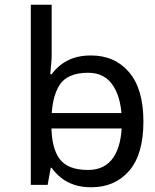

<svg xmlns="http://www.w3.org/2000/svg" viewBox="-20 -780 655 810"><path d="M536 -238V-303H160V-238ZM365 10Q465 10 525 -59.5Q585 -129 585 -267Q585 -405 524.5 -475.5Q464 -546 364 -546Q322 -546 291 -535.5Q260 -525 237 -507Q214 -489 198 -467H192Q193 -480 195.5 -505.5Q198 -531 198 -546V-760H110V0H181L194 -72H198Q214 -49 237 -30.5Q260 -12 291.5 -1Q323 10 365 10ZM351 -63Q266 -63 231.5 -109.5Q197 -156 197 -250V-266Q197 -366 230 -419.5Q263 -473 352 -473Q423 -473 458.5 -416.5Q494 -360 494 -265Q494 -169 458.5 -116Q423 -63 351 -63Z"/></svg>

Font: ltamil25
Style: Book
Weight: 400
Designer: Jelle Bosma - Monotype Design Team
Foundry: Monotype Imaging Inc.
Version: Version 2.003